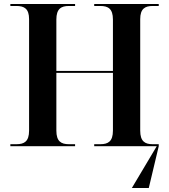

<svg xmlns="http://www.w3.org/2000/svg" viewBox="-20 -734 849 964"><path d="M32 0H357V-10H326C287 -10 263 -24 263 -78V-368H547V-78C547 -24 523 -10 484 -10H453V0H767L642 210H727L777 0V-10H746C708 -10 684 -24 684 -78V-638C684 -690 708 -704 746 -704H777V-714H453V-704H484C523 -704 547 -690 547 -636V-378H263V-636C263 -690 287 -704 326 -704H357V-714H32V-704H63C102 -704 126 -690 126 -638V-78C126 -24 102 -10 63 -10H32Z"/></svg>

Font: Noto Serif Display SemiBold
Style: Regular
Weight: 600
Designer: Monotype Design Team
Foundry: Monotype Imaging Inc.
Version: Version 2.009